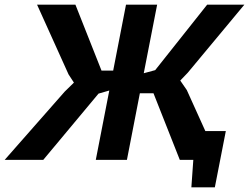

<svg xmlns="http://www.w3.org/2000/svg" viewBox="-58 -682 1062 819"><path d="M479.5 -662.1H612.3L555.2 -369.6L604 -382.8L825.7 -662.1H984.4L742.7 -371.6L710.9 -338.4L738.8 -297.9L817.9 -123H905.3L858.4 117.2H758.3L766.6 0H709L596.7 -284.2H538.6L483.4 0H350.6L408.2 -295.9L362.3 -282.7L126.5 0H-38.1L218.3 -291.5L257.3 -329.6L234.4 -364.7L100.1 -662.1H263.7L375 -380.9H424.8Z"/></svg>

Font: PT Astra Sans
Style: Bold Italic
Weight: 700
Italic angle: -16°
Designer: A.Korolkova, I. Chaeva
Foundry: ParaType Ltd
Version: Version 1.002W